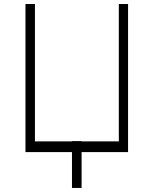

<svg xmlns="http://www.w3.org/2000/svg" viewBox="-20 -747 753 943"><path d="M105.1 0V-727.3H151.6V-52.6H333.5V-54H380.7V-52.6H563.6V-727.3H609V0H380.7V176.1H333.5V0Z"/></svg>

Font: Inter Extra Light BETA
Style: Regular
Weight: 200
Designer: Rasmus Andersson
Foundry: rsms
Version: Version 3.011;git-f93a4a705